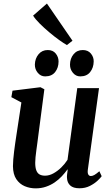

<svg xmlns="http://www.w3.org/2000/svg" viewBox="-20 -1051 629 1082"><path d="M181 10.5Q148 10.5 119.2 -1.8Q90.5 -14 72 -41.2Q53.5 -68.5 53 -114.5Q53 -131.5 54.8 -152.8Q56.5 -174 59.5 -197.5Q62.5 -221 65.8 -244.8Q69 -268.5 72.5 -289.5L100.5 -473.5L44 -503.5L50.5 -540L208 -559.5L230 -548L196 -288Q193.5 -267 190.5 -245.5Q187.5 -224 184.8 -203.5Q182 -183 180.2 -165.2Q178.5 -147.5 178.5 -134Q178.5 -106.5 184.8 -90.5Q191 -74.5 203.2 -67.8Q215.5 -61 234 -61Q257.5 -61 281 -74Q304.5 -87 325.2 -107.2Q346 -127.5 360.5 -150.5L415.5 -554.5H538L475 -95Q472.5 -76.5 477.5 -67.8Q482.5 -59 492 -59Q501 -59 511.8 -65Q522.5 -71 540 -86L553 -58Q547 -49 529.8 -32.8Q512.5 -16.5 486.5 -3.2Q460.5 10 427.5 10Q392.5 10 375.5 -6Q358.5 -22 357.5 -48.5Q357 -51.5 357.2 -56.8Q357.5 -62 358.2 -68.8Q359 -75.5 360 -82.5Q361 -89.5 361.5 -95.5L360 -96Q346 -76.5 328.2 -57.5Q310.5 -38.5 288.2 -23.2Q266 -8 239.2 1.2Q212.5 10.5 181 10.5ZM234.5 -620.5Q209.5 -620.5 192.8 -640.8Q176 -661 176.5 -687.5Q177.5 -721.5 197.2 -745.2Q217 -769 249 -769Q278.5 -769 294.2 -749.2Q310 -729.5 310 -704.5Q310 -669.5 290.8 -645Q271.5 -620.5 234.5 -620.5ZM432 -620.5Q407.5 -620.5 390.8 -640.8Q374 -661 374.5 -687.5Q375 -721.5 394.5 -745.2Q414 -769 446.5 -769Q476 -769 492.2 -749.2Q508.5 -729.5 508 -704.5Q507.5 -669.5 488.2 -645Q469 -620.5 432 -620.5ZM357 -797Q340 -806.5 313 -825.8Q286 -845 256.8 -869.8Q227.5 -894.5 203 -919Q178.5 -943.5 166.5 -963L244.5 -1031L388.5 -821.5Z"/></svg>

Font: Merriweather 36pt SemiBold
Style: Italic
Weight: 600
Italic angle: -7.8°
Version: Version 2.101